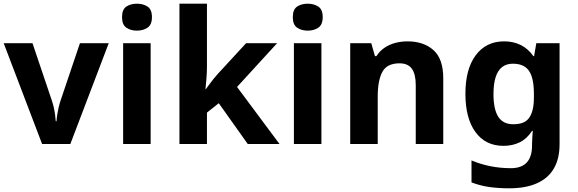

<svg xmlns="http://www.w3.org/2000/svg" viewBox="-20 -846 3129 1040"><path d="M208 -66 0 -612H156L261 -301Q267 -283 271.5 -263Q276 -243 278.5 -224Q281 -205 282 -189H286Q287 -206 290 -225Q293 -244 297.5 -263.5Q302 -283 308 -301L413 -612H569L361 -66Z M796 -612V-66H647V-612ZM722 -826Q755 -826 779 -810.5Q803 -795 803 -753Q803 -712 779 -696Q755 -680 722 -680Q688 -680 664.5 -696Q641 -712 641 -753Q641 -795 664.5 -810.5Q688 -826 722 -826Z M1101 -486Q1101 -455 1098.5 -424.5Q1096 -394 1093 -363H1095Q1105 -377 1115.5 -391Q1126 -405 1137 -419Q1148 -433 1160 -446L1313 -612H1481L1264 -375L1494 -66H1322L1165 -287L1101 -236V-66H952V-826H1101Z M1721 -612V-66H1572V-612ZM1647 -826Q1680 -826 1704 -810.5Q1728 -795 1728 -753Q1728 -712 1704 -696Q1680 -680 1647 -680Q1613 -680 1589.5 -696Q1566 -712 1566 -753Q1566 -795 1589.5 -810.5Q1613 -826 1647 -826Z M2187 -622Q2275 -622 2328 -574.5Q2381 -527 2381 -422V-66H2232V-385Q2232 -444 2211 -473.5Q2190 -503 2144 -503Q2076 -503 2051 -456.5Q2026 -410 2026 -323V-66H1877V-612H1991L2011 -542H2019Q2037 -570 2063 -587.5Q2089 -605 2121 -613.5Q2153 -622 2187 -622Z M2711 -622Q2761 -622 2801 -602Q2841 -582 2869 -542H2873L2885 -612H3011V-65Q3011 13 2980.5 66Q2950 119 2889 146.5Q2828 174 2738 174Q2680 174 2630.5 167Q2581 160 2534 142V23Q2584 44 2637.5 54.5Q2691 65 2747 65Q2805 65 2833.5 34Q2862 3 2862 -59V-70Q2862 -87 2863.5 -105Q2865 -123 2866 -137H2862Q2834 -94 2795 -75Q2756 -56 2707 -56Q2610 -56 2555.5 -130.5Q2501 -205 2501 -338Q2501 -472 2557 -547Q2613 -622 2711 -622ZM2758 -501Q2723 -501 2699.5 -482.5Q2676 -464 2664.5 -427.5Q2653 -391 2653 -336Q2653 -254 2679 -213.5Q2705 -173 2760 -173Q2789 -173 2810 -180.5Q2831 -188 2844.5 -205.5Q2858 -223 2865 -251Q2872 -279 2872 -319V-337Q2872 -396 2860 -432Q2848 -468 2823 -484.5Q2798 -501 2758 -501Z"/></svg>

Font: Noto Sans Malayalam UI
Style: Regular
Weight: 400
Designer: Jelle Bosma - Monotype Design Team
Foundry: Monotype Imaging Inc.
Version: Version 2.104